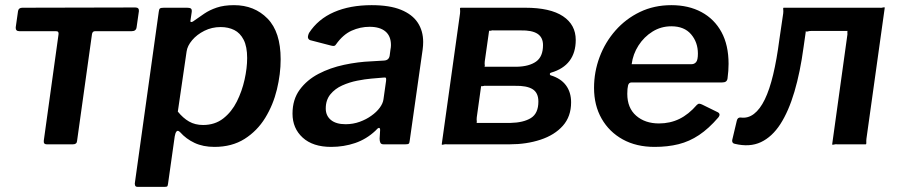

<svg xmlns="http://www.w3.org/2000/svg" viewBox="-20 -560 3486 745"><path d="M491 -439H349Q339 -439 337 -428L279 -13Q278 0 263 0H161Q148 0 150 -15L207 -426Q208 -432 206 -435.5Q204 -439 197 -439H55Q40 -439 41 -454L50 -517Q52 -530 67 -530L505 -531Q520 -531 519 -517L510 -454Q508 -439 491 -439Z M513 165Q506 165 504 159Q502 153 504 145L596 -514Q597 -524 600.5 -527Q604 -530 616 -530H706Q716 -530 720.5 -527Q725 -524 724 -514L719 -480Q718 -474 723 -474.5Q728 -475 735 -481Q752 -493 772.5 -507Q793 -521 821 -530.5Q849 -540 888 -540Q967 -540 1018 -488Q1069 -436 1069 -330Q1069 -273 1054.5 -213Q1040 -153 1009 -102.5Q978 -52 929 -21Q880 10 812 10Q768 10 735 -5.5Q702 -21 679 -47Q670 -56 665 -50Q660 -44 658 -31L632 153Q631 161 629 163Q627 165 620 165H513ZM768 -75Q814 -75 846.5 -100.5Q879 -126 899 -166Q919 -206 929 -251Q939 -296 939 -335Q939 -379 925.5 -405.5Q912 -432 889 -443.5Q866 -455 836 -455Q802 -455 773 -440.5Q744 -426 725.5 -404Q707 -382 704 -360L670 -127Q690 -102 713.5 -88.5Q737 -75 768 -75Z M1437 -53Q1402 -20 1358 -5Q1314 10 1265 10Q1194 10 1154.5 -26Q1115 -62 1115 -119Q1115 -174 1143 -212Q1171 -250 1216 -273.5Q1261 -297 1315 -308.5Q1369 -320 1420 -322L1470 -325Q1489 -326 1492 -344L1495 -367Q1496 -372 1496.5 -376.5Q1497 -381 1497 -385Q1497 -420 1475.5 -438Q1454 -456 1414 -456Q1378 -456 1344.5 -441Q1311 -426 1284 -388Q1281 -383 1277 -382Q1273 -381 1265 -383L1184 -404Q1178 -406 1175.5 -412Q1173 -418 1179 -432Q1214 -486 1276 -513Q1338 -540 1422 -540Q1492 -540 1536 -522Q1580 -504 1601 -472Q1622 -440 1622 -397Q1622 -390 1621.5 -383Q1621 -376 1620 -368L1570 -16Q1569 -5 1566 -2.5Q1563 0 1553 0H1468Q1459 0 1456 -6Q1453 -12 1453 -22L1455 -56Q1454 -73 1437 -53ZM1478 -246Q1479 -255 1477.5 -257.5Q1476 -260 1468 -259L1421 -255Q1397 -253 1366.5 -247Q1336 -241 1308 -228.5Q1280 -216 1262 -194Q1244 -172 1244 -139Q1244 -111 1264 -94.5Q1284 -78 1321 -78Q1350 -78 1376 -87.5Q1402 -97 1421 -111Q1441 -125 1453.5 -142Q1466 -159 1468 -175Z M1694 0 1765 -508Q1766 -518 1765 -524Q1764 -530 1768 -530H2018Q2115 -530 2164.5 -497Q2214 -464 2214 -405Q2214 -356 2190 -324Q2166 -292 2118 -278Q2114 -277 2113.5 -273.5Q2113 -270 2116 -268Q2156 -256 2176 -229Q2196 -202 2196 -163Q2196 -108 2164 -72Q2132 -36 2077.5 -18Q2023 0 1958 0H1716Q1706 -1 1700.5 1Q1695 3 1694 0ZM1960 -83Q2011 -84 2040 -102Q2069 -120 2069 -166Q2069 -200 2046.5 -214Q2024 -228 1978 -227H1869Q1860 -228 1854 -226Q1848 -224 1847 -227L1830 -105Q1829 -96 1830 -89.5Q1831 -83 1828 -83ZM1985 -301Q2033 -302 2060 -321Q2087 -340 2087 -385Q2087 -415 2065.5 -429Q2044 -443 2000 -442H1899Q1890 -443 1884.5 -441Q1879 -439 1878 -442L1861 -322Q1860 -313 1861 -307Q1862 -301 1858 -301Z M2520 10Q2449 10 2396.5 -19Q2344 -48 2314.5 -99.5Q2285 -151 2285 -219Q2285 -281 2306.5 -338.5Q2328 -396 2368 -441.5Q2408 -487 2463 -513.5Q2518 -540 2585 -540Q2652 -540 2702 -513Q2752 -486 2779.5 -435.5Q2807 -385 2807 -312Q2807 -299 2806 -285Q2805 -271 2803 -256Q2802 -248 2797 -244Q2792 -240 2781 -240H2430Q2420 -240 2417 -228.5Q2414 -217 2414 -196Q2414 -141 2448.5 -111Q2483 -81 2537 -81Q2580 -81 2616 -98.5Q2652 -116 2684 -153Q2689 -158 2694 -157.5Q2699 -157 2705 -154L2762 -126Q2779 -119 2767 -104Q2730 -61 2692.5 -36Q2655 -11 2613 -0.5Q2571 10 2520 10ZM2664 -311Q2674 -311 2681 -319Q2688 -327 2688 -352Q2688 -396 2661.5 -427Q2635 -458 2585 -458Q2545 -458 2512 -437.5Q2479 -417 2457.5 -383.5Q2436 -350 2431 -311Z M2831 -2Q2820 -4 2821 -16L2839 -92Q2842 -105 2854 -104Q2882 -100 2905.5 -118Q2929 -136 2947.5 -174Q2966 -212 2980 -270.5Q2994 -329 3004 -406L3019 -508Q3020 -518 3019 -524Q3018 -530 3021 -530H3391Q3401 -529 3406.5 -531Q3412 -533 3413 -530L3342 -22Q3341 -13 3341.5 -6.5Q3342 0 3339 0H3230Q3221 -1 3215.5 1Q3210 3 3209 0L3267 -418Q3269 -428 3268 -434Q3267 -440 3270 -440H3129Q3120 -440 3114 -438Q3108 -436 3107 -440L3098 -377Q3085 -280 3062.5 -204Q3040 -128 3008 -78.5Q2976 -29 2932.5 -8.5Q2889 12 2831 -2Z"/></svg>

Font: Libre Franklin SemiBold
Style: Italic
Weight: 600
Italic angle: -8°
Designer: Pablo Impallari, Rodrigo Fuenzalida, Nhung Nguyen
Foundry: Impallari Type
Version: Version 3.000